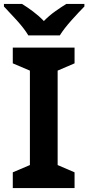

<svg xmlns="http://www.w3.org/2000/svg" viewBox="-32 -956 449 976"><path d="M347 0H33V-80L120 -117V-597L33 -634V-714H347V-634L261 -597V-117L347 -80ZM397 -936H305Q279 -920 248 -898Q217 -876 191 -849Q165 -876 135.5 -898Q106 -920 80 -936H-12V-923Q15 -895 53.5 -852.5Q92 -810 112 -776H272Q293 -810 331.5 -853Q370 -896 397 -923Z"/></svg>

Font: Noto Sans UI
Style: Bold
Weight: 700
Designer: Monotype Design Team
Foundry: Monotype Imaging Inc.
Version: Version 1.901